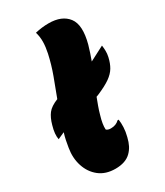

<svg xmlns="http://www.w3.org/2000/svg" viewBox="-202 -837 796 927"><g transform="rotate(-30 195.5 -374.0)"><path d="M154 -634Q161 -667 161.5 -695Q162 -723 154 -750Q192 -759 229 -759Q303 -759 336.5 -715Q370 -671 344 -574Q338 -553 331.5 -533.5Q325 -514 318 -495L399 -537Q401 -524 401.5 -507Q402 -490 398 -473Q391 -442 378 -420Q365 -398 339 -379.5Q313 -361 266 -341L253 -336Q245 -315 237.5 -294.5Q230 -274 224 -252Q217 -229 214 -210.5Q211 -192 212 -177Q220 -169 237 -169Q266 -169 284 -187H290Q293 -168 292 -144Q291 -120 284 -93Q278 -68 269 -50.5Q260 -33 246 -19Q216 11 159 11Q105 11 69.5 -17Q34 -45 19 -91Q4 -137 13 -190Q16 -210 20 -229Q24 -248 30 -267L-8 -250Q-14 -280 -1 -324Q9 -361 26 -383Q43 -405 83 -421Q103 -473 122.5 -526Q142 -579 154 -634Z"/></g></svg>

Font: Recursive Sn Csl St Blk
Style: Italic
Weight: 900
Italic angle: -15°
Version: Version 1.079;hotconv 1.0.112;makeotfexe 2.5.65598; ttfautoh